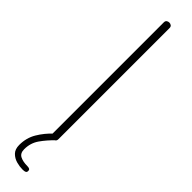

<svg xmlns="http://www.w3.org/2000/svg" viewBox="-324 -696 851 851"><g transform="rotate(45 101.0 -270.5)"><path d="M101 0Q94 0 88.5 -4.5Q83 -9 83 -18V-714Q83 -723 88.5 -727Q94 -731 101 -731Q108 -731 113.5 -727Q119 -723 119 -714V-18Q119 -9 113.5 -4.5Q108 0 101 0ZM101 190Q83 190 63 184.5Q43 179 28.5 164.5Q14 150 14 123Q14 79 35 43.5Q56 8 89 -23L115 -7Q85 22 64 52Q43 82 43 121Q43 146 60.5 155Q78 164 106 164Q114 164 119 166.5Q124 169 124 177Q124 184 119 187Q114 190 101 190Z"/></g></svg>

Font: Dosis ExtraLight
Style: Regular
Weight: 250
Designer: EdgarTolentino, PabloImpallari, IginoMarini
Foundry: EdgarTolentino, PabloImpallari, IginoMarini
Version: Version 3.001; ttfautohint (v1.8.2)